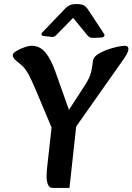

<svg xmlns="http://www.w3.org/2000/svg" viewBox="-20 -920 654 948"><path d="M247 -261 157 -475Q137 -523 120.5 -553.5Q104 -584 84 -600Q59 -620 51 -629Q43 -638 43 -648Q43 -657 60 -667.5Q77 -678 99 -686Q121 -694 136 -694Q177 -694 204.5 -660.5Q232 -627 252 -570L326 -362L296 -340L396 -494Q424 -536 430.5 -567Q437 -598 439 -619Q441 -637 461 -650.5Q481 -664 508 -674Q535 -684 559.5 -689Q584 -694 596 -694Q614 -694 614 -678Q614 -668 606 -653Q598 -638 584 -619L332 -261ZM242 8Q224 8 217 -8Q210 -24 210 -51Q210 -71 213 -96L240 -339L359 -321L323 8ZM190 -761Q183 -754 185 -748.5Q187 -743 197 -742L234 -738Q242 -737 247 -739Q252 -741 256 -745L341 -832L411 -746Q416 -741 422 -736.5Q428 -732 445 -733L483 -735Q491 -736 494.5 -741.5Q498 -747 493 -754L418 -868Q405 -888 393 -894Q381 -900 358 -900Q336 -900 324 -894Q312 -888 303 -879Z"/></svg>

Font: Alkatra
Style: Regular
Weight: 400
Designer: Suman Bhandary
Version: Version 1.100;gftools[0.9.22]